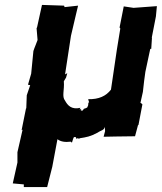

<svg xmlns="http://www.w3.org/2000/svg" viewBox="-20 -553 659 782"><path d="M552 -134 562 -179 567 -223 572 -260 592 -354H596L599 -400L598 -399L615 -486L619 -528C588 -526 555 -523 524 -521L484 -527L467 -441L470 -437L456 -351L432 -188C412 -162 383 -148 339 -149L343 -136L340 -135L339 -124L335 -115C325 -110 326 -111 320 -110C327 -112 312 -102 319 -102C309 -105 307 -98 311 -108C299 -109 303 -104 308 -114C270 -105 255 -125 245 -143C231 -160 243 -186 240 -222L249 -237L251 -244L254 -255L245 -250L269 -407L288 -488L298 -530L243 -524L241 -530L151 -533L131 -442L129 -438L133 -390C128 -375 121 -361 116 -345L107 -253L94 -208L103 -206L89 -165L87 -111L86 -112L68 -23L72 -25L51 67V109L32 194L77 198V209H172L193 126L214 14C227 24 245 27 268 24L273 28L278 12L283 1C279 10 278 3 291 6C289 6 288 9 293 13C296 5 300 16 305 10C331 6 349 3 378 -13C390 -22 405 -22 407 -37L408 -19L402 4L451 3L530 2L542 -43L544 -44L560 -128C557 -130 556 -133 552 -134Z"/></svg>

Font: Asimov Print
Style: DIt
Weight: 250
Width: 0
Designer: Google
Version: Version 2.000980: 2014